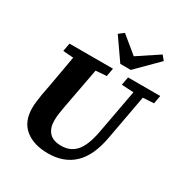

<svg xmlns="http://www.w3.org/2000/svg" viewBox="-204 -1050 1168 1224"><g transform="rotate(30 379.5 -438.0)"><path d="M321 18Q215 18 152.5 -33Q90 -84 90 -184Q90 -207 93.5 -233Q97 -259 101 -286L115 -360Q125 -417 135.5 -475Q146 -533 156 -591L80 -597L91 -657H411L400 -597L321 -591L265 -292Q260 -264 256 -237.5Q252 -211 252 -184Q252 -130 280.5 -98Q309 -66 370 -66Q437 -66 477.5 -112Q518 -158 538 -262L599 -592L511 -597L522 -657H759L748 -597L668 -592L607 -260Q581 -118 509 -50Q437 18 321 18ZM363 -893 486 -792 640 -894 667 -861 513 -707H436L326 -865Z"/></g></svg>

Font: Source Serif 4 SmText
Style: Bold Italic
Weight: 700
Italic angle: -12°
Designer: Frank Grießhammer
Foundry: Adobe
Version: Version 4.005;hotconv 1.1.0;makeotfexe 2.6.0